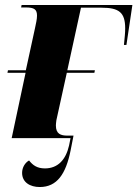

<svg xmlns="http://www.w3.org/2000/svg" viewBox="-20 -556 553 773"><path d="M27 0H264L258 30C245 87 213 122 161 122C129 122 112 109 97 90C81 99 69 118 69 140C69 178 101 197 140 197C210 197 245 144 264 51L276 -10H252C224 -10 205 -17 205 -51C205 -56 206 -64 207 -72L249 -263H360L362 -273H251L306 -525H389C459 -525 484 -506 484 -442C484 -423 482 -406 479 -375H489L513 -536H67L65 -526H84C118 -526 129 -518 129 -493C129 -479 125 -462 121 -443L84 -273H12L10 -263H83Z"/></svg>

Font: Noto Serif Display SemiCondensed ExtraBold
Style: Italic
Weight: 800
Width: 4
Italic angle: -12°
Designer: Monotype Design Team
Foundry: Monotype Imaging Inc.
Version: Version 2.009